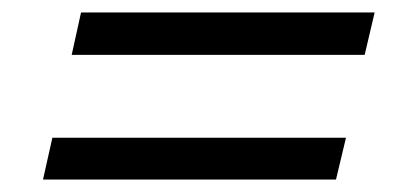

<svg xmlns="http://www.w3.org/2000/svg" viewBox="-20 -459 644 308"><path d="M581 -439 565 -371H95L110 -439ZM535 -238 519 -171H49L64 -238Z"/></svg>

Font: Kantumruy Pro
Style: Italic
Weight: 400
Italic angle: -13°
Designer: Sovichet Tep
Foundry: Sovichet Tep
Version: Version 1.002